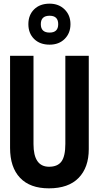

<svg xmlns="http://www.w3.org/2000/svg" viewBox="-20 -1019 540 1049"><path d="M365 -887Q365 -936 333 -967.5Q301 -999 251 -999Q198 -999 166.5 -968Q135 -937 135 -887Q135 -837 166.5 -806Q198 -775 251 -775Q302 -775 333.5 -806.5Q365 -838 365 -887ZM203 -887Q203 -933 251 -933Q298 -933 298 -887Q298 -841 251 -841Q203 -841 203 -887ZM465 -204V-714H337V-233Q337 -166 316 -137Q295 -108 248 -108Q163 -108 163 -232V-714H35V-211Q35 -105 89.5 -47.5Q144 10 247 10Q354 10 409.5 -47Q465 -104 465 -204Z"/></svg>

Font: Noto Sans Mono UI Condensed
Style: Bold
Weight: 700
Width: 3
Designer: Monotype Design team
Foundry: Monotype Imaging Inc.
Version: 1.000